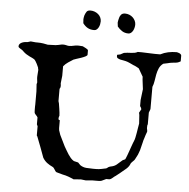

<svg xmlns="http://www.w3.org/2000/svg" viewBox="-58 -939 965 982"><g transform="rotate(5 424.5 -448.0)"><path d="M191.9 -110.8Q182.1 -136.2 172.9 -162.4Q163.6 -188.5 153.8 -211.9Q153.8 -212.9 153.1 -214.4Q152.3 -215.8 151.4 -217.3Q149.9 -219.2 148.9 -221.2V-268.6L144.5 -277.8V-313.5Q143.1 -316.9 140.4 -319.8Q137.7 -322.8 134.8 -325.7Q131.8 -328.6 129.6 -332.3Q127.4 -335.9 127.4 -341.3Q127 -346.7 127 -351.8Q127 -356.9 127 -360.8Q127 -366.2 127 -369.9Q127 -373.5 127.4 -377.4V-445.3L125 -482.4L127.4 -491.7L125 -513.7V-522.9L127.4 -556.6Q126.5 -559.1 126 -561Q125 -565.9 125 -567.9Q124 -569.8 121.8 -575Q119.6 -580.1 116.5 -586.4Q113.3 -592.8 109.4 -598.9Q105.5 -605 101.6 -608.4Q97.7 -611.3 91.1 -614.3Q84.5 -617.2 76.4 -621.1Q68.4 -625 59.8 -630.4Q51.3 -635.7 43.9 -643.1Q39.6 -647.9 34.7 -651.1Q29.8 -654.3 25.6 -656.7Q21.5 -659.2 18.8 -661.6Q16.1 -664.1 16.1 -668Q16.1 -674.8 20.5 -679.7Q24.9 -684.6 31.5 -687.5Q38.1 -690.4 45.9 -691.7Q53.7 -692.9 60.1 -692.9L76.2 -697.8L101.6 -695.3H110.8Q126.5 -695.3 140.9 -693.1Q155.3 -690.9 164.6 -688.5L191.9 -689.5Q197.3 -689.5 203.9 -689.9Q210.4 -690.4 217.3 -691.9Q224.1 -692.9 230 -694.6Q235.8 -696.3 241.7 -696.3Q252 -696.3 259.5 -694.1Q267.1 -691.9 272.9 -691.9Q285.2 -691.9 296.1 -694.8Q307.1 -697.8 321.3 -697.8L343.3 -696.3Q346.2 -694.8 351.1 -692.4Q356 -689.9 360.6 -687.5Q365.2 -685.1 368.4 -682.4Q371.6 -679.7 371.6 -676.8V-655.3Q371.6 -650.9 362.1 -646Q352.5 -641.1 340.6 -637Q328.6 -632.8 317.1 -629.4Q305.7 -626 301.8 -624Q290.5 -617.2 276.1 -607.4Q261.7 -597.7 252 -585.4V-536.6L247.6 -497.6Q247.6 -495.6 248.3 -492.4Q249 -489.3 249 -483.9Q249 -475.1 244.1 -468.8V-406.2L247.6 -393.6Q247.6 -392.6 248.8 -385.3Q250 -377.9 251.5 -368.2Q252.9 -358.4 254.2 -348.1Q255.4 -337.9 255.4 -331.1Q253.9 -328.6 252.9 -325.4Q252 -322.3 252 -315.9Q252 -314 252.9 -312.3Q253.9 -310.5 259.3 -309.1V-280.3Q259.3 -273.9 259.3 -269Q259.3 -264.2 260.3 -258.3L268.1 -234.9L295.9 -178.2Q301.8 -168.5 307.4 -158.4Q313 -148.4 319.1 -139.2Q325.2 -129.9 332.3 -121.6Q339.4 -113.3 349.1 -107.4L371.6 -102.1L383.8 -89.4Q397.9 -79.6 415.3 -78.1Q432.6 -76.7 450.2 -76.7Q459.5 -76.7 466.3 -76.7Q473.1 -76.7 479.7 -77.4Q486.3 -78.1 493.9 -79.6Q501.5 -81.1 512.2 -83.5Q515.6 -83.5 518.3 -85Q521 -86.4 523.4 -88.4Q525.9 -90.3 528.6 -92.3Q531.2 -94.2 535.6 -95.2Q548.3 -97.7 555.7 -100.8Q563 -104 568.6 -108.4Q574.2 -112.8 580.6 -118.9Q586.9 -125 597.2 -133.3L609.9 -139.2Q610.4 -139.2 613 -145.5Q615.7 -151.9 619.4 -161.6Q623 -171.4 627.2 -183.3Q631.3 -195.3 635.3 -206.3Q639.2 -217.3 642.3 -225.6Q645.5 -233.9 647 -237.3Q649.9 -243.2 652.3 -254.6Q654.8 -266.1 657 -279.1Q659.2 -292 661.1 -304.9Q663.1 -317.9 665 -327.6Q665 -336.4 663.6 -348.6Q662.1 -360.8 662.1 -371.6L659.7 -382.8L669.9 -401.4Q669.9 -403.3 667.2 -408.9Q664.6 -414.6 662.1 -416.5V-448.7L668.9 -504.4L663.1 -550.8Q663.1 -552.7 662.6 -556.9Q662.1 -561 662.1 -567.9Q661.1 -569.8 657.2 -576.2Q653.3 -582.5 649.4 -589.8L638.7 -608.4Q637.2 -609.4 633.3 -611.6Q629.4 -613.8 625.2 -616Q621.1 -618.2 617.4 -619.9Q613.8 -621.6 612.3 -621.6Q607.9 -623.5 602.3 -626.2Q596.7 -628.9 590.8 -631.6Q585 -634.3 579.3 -636.5Q573.7 -638.7 569.3 -639.6Q565.4 -641.1 557.6 -642.1Q549.8 -643.1 541.7 -645Q533.7 -647 527.8 -650.4Q522 -653.8 522 -660.6V-668L538.1 -671.4L555.7 -680.7Q564.5 -682.6 573.5 -683.1Q582.5 -683.6 591.8 -684.1Q601.1 -684.6 609.9 -686Q618.7 -687.5 626 -691.9H647Q664.1 -691.9 679.4 -690.7Q694.8 -689.5 713.9 -689.5H741.7Q760.3 -699.2 781 -703.6Q801.8 -708 823.7 -708Q825.7 -708 829.8 -707Q834 -706.1 838.4 -704.1Q842.8 -702.1 845.9 -699Q849.1 -695.8 849.1 -691.9V-663.1L844.7 -660.6Q835.9 -655.3 825.9 -654.3Q815.9 -653.3 806.2 -652.3Q794.9 -650.9 784.2 -647.9Q773.4 -645 761.2 -643.1Q746.6 -632.3 740 -616.9Q733.4 -601.6 730.2 -584.7Q727.1 -567.9 724.6 -551Q722.2 -534.2 716.3 -520.5V-406.2L709.5 -387.7V-327.6Q707.5 -323.7 707.3 -320.1Q707 -316.4 707 -310.1Q707 -304.2 708.3 -300.8Q709.5 -297.4 709.5 -289.6L703.1 -272Q700.7 -262.2 697.3 -253.2Q693.8 -244.1 691.9 -233.9L681.6 -192.4Q677.7 -179.7 672.9 -168.7Q668 -157.7 661.6 -147Q659.2 -141.6 655.8 -137.9Q652.3 -134.3 648.7 -130.9Q645 -127.4 641.8 -123.5Q638.7 -119.6 637.2 -114.3Q630.9 -99.6 610.8 -84.5Q601.1 -76.2 590.3 -67.4Q579.6 -58.6 569.3 -50.8Q565.4 -48.8 561.8 -45.7Q558.1 -42.5 554.4 -39.3Q550.8 -36.1 546.9 -33.7Q543 -31.2 538.1 -30.3H522L499.5 -19.5Q493.7 -17.6 486.1 -17.3Q478.5 -17.1 471.2 -17.1H450.2L418 -14.2L393.1 -17.1L355.5 -14.2Q355 -15.1 350.8 -16.6Q346.7 -18.1 341.3 -20.5Q335 -23.4 327.4 -25.9Q319.8 -28.3 313.5 -30.3L298.3 -33.7Q286.1 -37.6 276.1 -39.8Q266.1 -42 265.1 -43Q261.7 -44.9 259.3 -48.6Q256.8 -52.2 254.6 -55.9Q252.4 -59.6 249.8 -63Q247.1 -66.4 243.2 -68.4Q228 -75.2 214.8 -85Q201.7 -94.7 191.9 -110.8ZM334.5 -834.5Q334.5 -839.8 335.7 -844.5Q336.9 -849.1 337.9 -854.5Q341.8 -865.7 347.4 -873.8Q353 -881.8 367.2 -881.8Q378.4 -881.8 388.7 -877.9Q398.9 -874 406.7 -867.4Q414.6 -860.8 419.2 -851.3Q423.8 -841.8 423.8 -831.1Q423.8 -824.2 422.1 -815.9Q420.4 -807.6 416.7 -800.5Q413.1 -793.5 407.5 -788.6Q401.9 -783.7 394 -783.7Q374.5 -783.7 360.8 -791.3Q347.2 -798.8 335.9 -814ZM510.7 -832Q510.7 -836.4 512 -841.6Q513.2 -846.7 514.2 -851.1Q516.1 -863.3 523.2 -872.6Q530.3 -881.8 544.4 -881.8Q556.2 -881.8 566.4 -877.7Q576.7 -873.5 584.2 -866.5Q591.8 -859.4 596.4 -849.9Q601.1 -840.3 601.1 -830.1Q601.1 -822.8 599.1 -814.2Q597.2 -805.7 593.3 -798.6Q589.4 -791.5 583.5 -786.6Q577.6 -781.7 569.8 -781.7Q550.8 -781.7 537.1 -790.8Q523.4 -799.8 513.2 -812.5Z"/></g></svg>

Font: IM FELL English SC
Style: Regular
Weight: 400
Designer: Igino Marini
Foundry: Igino Marini
Version: 3.00